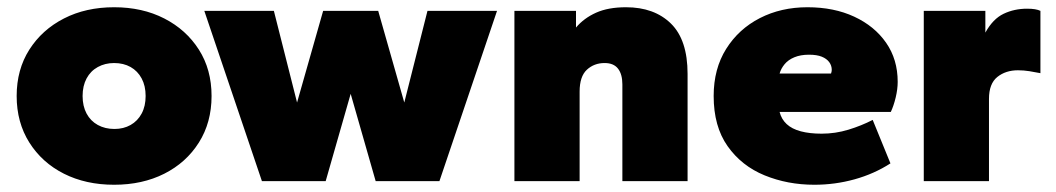

<svg xmlns="http://www.w3.org/2000/svg" viewBox="-20 -500 2916 530"><path d="M295 10Q217 10 156.5 -20.5Q96 -51 61 -106.5Q26 -162 26 -235Q26 -308 61 -363Q96 -418 156.5 -449Q217 -480 295 -480Q373 -480 433.5 -449Q494 -418 529 -363Q564 -308 564 -235Q564 -162 529 -106.5Q494 -51 433.5 -20.5Q373 10 295 10ZM296 -144Q321 -144 340.5 -155Q360 -166 371 -186.5Q382 -207 382 -235Q382 -263 371 -283.5Q360 -304 340.5 -315Q321 -326 295 -326Q270 -326 250 -315Q230 -304 219 -283.5Q208 -263 208 -235Q208 -207 219 -186.5Q230 -166 250 -155Q270 -144 296 -144Z M703 0 544 -470H736L800 -217L872 -470H1024L1096 -217L1160 -470H1352L1193 0H1017L948 -241L879 0Z M1400 0V-470H1570V-424Q1592 -450 1625.5 -465Q1659 -480 1708 -480Q1786 -480 1832 -435Q1878 -390 1878 -296V0H1698V-267Q1698 -295 1686 -310.5Q1674 -326 1649 -326Q1620 -326 1600 -307.5Q1580 -289 1580 -247V0Z M2228 10Q2154 10 2090.5 -16Q2027 -42 1988.5 -96.5Q1950 -151 1950 -235Q1950 -310 1984.5 -365Q2019 -420 2077.5 -450Q2136 -480 2209 -480Q2282 -480 2338 -454Q2394 -428 2426 -382Q2458 -336 2458 -274Q2458 -254 2452.5 -231Q2447 -208 2439 -191H2132Q2137 -171 2151.5 -157.5Q2166 -144 2190.5 -137.5Q2215 -131 2248 -131Q2286 -131 2322 -142Q2358 -153 2389 -169L2438 -49Q2393 -20 2339 -5Q2285 10 2228 10ZM2132 -297H2274Q2275 -300 2275.5 -302.5Q2276 -305 2276 -307Q2276 -319 2269 -328.5Q2262 -338 2248.5 -343.5Q2235 -349 2213 -349Q2190 -349 2173 -342Q2156 -335 2146 -323Q2136 -311 2132 -297Z M2530 0V-470H2700V-410Q2721 -448 2750.5 -462Q2780 -476 2815 -476Q2828 -476 2837 -474.5Q2846 -473 2852 -470V-298Q2837 -301 2821.5 -303.5Q2806 -306 2790 -306Q2756 -306 2733 -287.5Q2710 -269 2710 -227V0Z"/></svg>

Font: Gantari Black
Style: Regular
Weight: 900
Version: Version 1.000